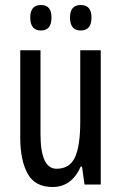

<svg xmlns="http://www.w3.org/2000/svg" viewBox="-20 -738 486 768"><path d="M383 -537H301V-251Q301 -155 280 -109Q259 -63 206 -63Q142 -63 142 -202V-537H61V-187Q61 -97 90.5 -43.5Q120 10 190 10Q267 10 303 -72H308L318 0H383ZM260 -668Q260 -616 303 -616Q346 -616 346 -668Q346 -718 303 -718Q260 -718 260 -668ZM101 -668Q101 -616 144 -616Q186 -616 186 -668Q186 -718 144 -718Q101 -718 101 -668Z"/></svg>

Font: Noto Sans Display Condensed
Style: Regular
Weight: 400
Width: 3
Designer: Monotype Design Team
Foundry: Monotype Imaging Inc.
Version: Version 1.900